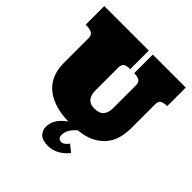

<svg xmlns="http://www.w3.org/2000/svg" viewBox="-244 -902 1324 1324"><g transform="rotate(45 417.5 -240.5)"><path d="M454.1 -719.2V-538.1Q417 -538.1 402.6 -526.6Q388.2 -515.1 388.2 -488.8V-263.2Q388.2 -245.1 392.1 -228.5Q396 -211.9 405.5 -199Q415 -186 430.9 -178.5Q446.8 -170.9 471.2 -170.9Q518.1 -170.9 539.6 -195.6Q561 -220.2 561 -262.2V-486.8Q561 -517.1 543 -527.6Q524.9 -538.1 493.2 -538.1V-719.2H814.9V-538.1Q782.2 -538.1 764.6 -528.6Q747.1 -519 747.1 -488.8V-255.9Q747.1 -214.8 737.5 -170.4Q728 -126 700.9 -87.4Q673.8 -48.8 624.5 -20.5Q575.2 7.8 495.1 16.1Q469.2 40 454.6 64Q439.9 87.9 439.9 115.2Q439.9 138.2 450 146Q460 153.8 474.1 153.8Q498 153.8 523.9 118.2L575.2 159.2Q540 201.2 502.4 219.5Q464.8 237.8 426.8 237.8Q371.1 237.8 347.2 212.9Q323.2 188 323.2 153.8Q323.2 119.1 342.5 85.4Q361.8 51.8 407.2 19Q337.9 17.1 288.3 2.4Q238.8 -12.2 204.8 -34.2Q170.9 -56.2 149.9 -83.5Q128.9 -110.8 117.9 -139.9Q106.9 -168.9 103.5 -197Q100.1 -225.1 100.1 -248V-482.9Q100.1 -515.1 81.5 -526.6Q63 -538.1 20 -538.1V-719.2Z"/></g></svg>

Font: Ultra
Style: Regular
Weight: 400
Designer: Astigmatic (AOETI)
Foundry: Astigmatic (AOETI)
Version: Version 1.000